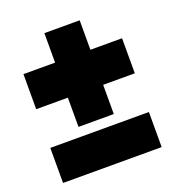

<svg xmlns="http://www.w3.org/2000/svg" viewBox="-109 -654 673 741"><g transform="rotate(-20 227.5 -284.0)"><path d="M155 -303H25V-447H155V-568H300V-447H430V-303H300V-183H155ZM25 -144H430V0H25Z"/></g></svg>

Font: Kanit Bold
Style: Regular
Weight: 700
Designer: Katatrad Team
Foundry: CadsonDemak
Version: Version 1.000